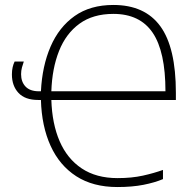

<svg xmlns="http://www.w3.org/2000/svg" viewBox="-20 -744 782 774"><path d="M437 -724Q564 -724 626.5 -638Q689 -552 689 -370V-341H187Q190 -245 220.5 -174.5Q251 -104 309.5 -65Q368 -26 454 -26Q511 -26 556 -36Q601 -46 637 -59V-22Q604 -8 558.5 1Q513 10 453 10Q355 10 287.5 -33.5Q220 -77 184 -156Q148 -235 145 -341H134Q81 -341 54.5 -369.5Q28 -398 28 -444Q28 -460 31 -473Q34 -486 39 -496H76Q72 -485 68.5 -472Q65 -459 65 -445Q65 -414 83 -395Q101 -376 137 -376H145Q150 -478 184 -556.5Q218 -635 281 -679.5Q344 -724 437 -724ZM437 -688Q355 -688 300.5 -648.5Q246 -609 218 -538.5Q190 -468 187 -376H647Q647 -536 595.5 -612Q544 -688 437 -688Z"/></svg>

Font: Noto Sans Disp ExtLt
Style: Regular
Weight: 200
Designer: Monotype Design Team
Foundry: Monotype Imaging Inc.
Version: Version 2.000;GOOG;noto-source:20170915:90ef993387c0